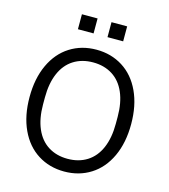

<svg xmlns="http://www.w3.org/2000/svg" viewBox="-125 -957 937 1066"><g transform="rotate(15 343.0 -424.5)"><path d="M51 -340Q51 -447 88 -526.5Q125 -606 191.5 -648Q258 -690 343 -690Q428 -690 494.5 -648Q561 -606 598 -526.5Q635 -447 635 -340Q635 -233 598 -153.5Q561 -74 494.5 -32Q428 10 343 10Q258 10 191.5 -32Q125 -74 88 -153.5Q51 -233 51 -340ZM343 -63Q407 -63 454.5 -93Q502 -123 527 -181Q552 -239 552 -320V-360Q552 -441 527 -499Q502 -557 454.5 -587Q407 -617 343 -617Q279 -617 231.5 -587Q184 -557 159 -499Q134 -441 134 -360V-320Q134 -239 159 -181Q184 -123 231.5 -93Q279 -63 343 -63ZM213 -859H303V-773H213ZM383 -859H473V-773H383Z"/></g></svg>

Font: TASA Orbiter VF Text
Style: Regular
Weight: 400
Designer: Weizhong Zhang
Foundry: 本地遙控
Version: Version 1.001;Glyphs 3.2 (3192)